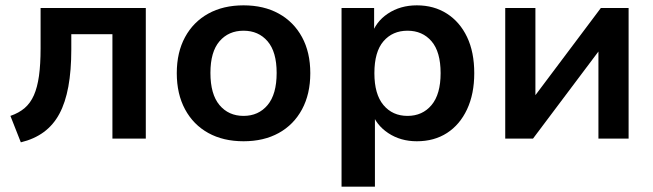

<svg xmlns="http://www.w3.org/2000/svg" viewBox="-20 -519 2445 719"><path d="M58 14 19 -85Q51 -96 72.5 -114.5Q94 -133 107 -162.5Q120 -192 126 -235Q132 -278 132 -338V-489H526V0H401V-391H247V-334Q247 -255 236 -195Q225 -135 202.5 -93Q180 -51 144 -24.5Q108 2 58 14Z M892 10Q816 10 760 -21Q704 -52 673 -109.5Q642 -167 642 -245Q642 -323 673 -380Q704 -437 760 -468Q816 -499 892 -499Q968 -499 1024 -468Q1080 -437 1111 -380Q1142 -323 1142 -245Q1142 -167 1111 -109.5Q1080 -52 1024 -21Q968 10 892 10ZM892 -85Q948 -85 982 -125.5Q1016 -166 1016 -246Q1016 -325 982 -364.5Q948 -404 892 -404Q836 -404 802 -364.5Q768 -325 768 -246Q768 -166 802 -125.5Q836 -85 892 -85Z M1259 180V-489H1381V-386H1371Q1386 -437 1432.5 -468Q1479 -499 1541 -499Q1605 -499 1653.5 -468Q1702 -437 1729 -380.5Q1756 -324 1756 -245Q1756 -167 1729 -109.5Q1702 -52 1654 -21Q1606 10 1541 10Q1480 10 1434 -20.5Q1388 -51 1372 -100H1384V180ZM1506 -85Q1562 -85 1596 -125.5Q1630 -166 1630 -245Q1630 -325 1596 -364.5Q1562 -404 1506 -404Q1450 -404 1416 -364.5Q1382 -325 1382 -245Q1382 -166 1416 -125.5Q1450 -85 1506 -85Z M1872 0V-489H1985V-128H1959L2230 -489H2334V0H2221V-362H2248L1976 0Z"/></svg>

Font: NunitoSans3
Style: Bold
Weight: 700
Designer: Vernon Adams
Foundry: Vernon Adams
Version: Version 3.101;gftools[0.9.27]